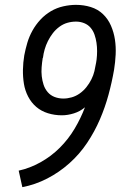

<svg xmlns="http://www.w3.org/2000/svg" viewBox="-20 -763 515 791"><path d="M72 8 57 -60Q103 -70 147 -94.5Q191 -119 226.5 -154.5Q262 -190 287.5 -233Q313 -276 330 -321Q310 -304 284.5 -296Q259 -288 235 -288Q205 -288 177.5 -296.5Q150 -305 129.5 -322.5Q109 -340 96 -365Q83 -390 78.5 -418Q74 -446 74.5 -475.5Q75 -505 80 -535Q85 -561 92.5 -586.5Q100 -612 113.5 -636.5Q127 -661 146.5 -682Q166 -703 190 -717Q214 -731 241 -737Q268 -743 293 -743Q325 -743 354 -734Q383 -725 404 -705Q425 -685 437 -657.5Q449 -630 453.5 -600Q458 -570 456.5 -538.5Q455 -507 450 -476Q441 -424 427 -372.5Q413 -321 391.5 -271Q370 -221 339 -174.5Q308 -128 266 -90.5Q224 -53 174.5 -27.5Q125 -2 72 8ZM241 -357Q258 -357 275.5 -362Q293 -367 308.5 -378Q324 -389 336 -404Q348 -419 356.5 -436Q365 -453 369 -470Q373 -487 376 -505L378 -518Q380 -535 380 -552.5Q380 -570 377.5 -587Q375 -604 369.5 -620Q364 -636 353.5 -648.5Q343 -661 327 -667.5Q311 -674 293 -674Q275 -674 257.5 -669Q240 -664 224.5 -652.5Q209 -641 197.5 -626Q186 -611 177.5 -594Q169 -577 164 -559.5Q159 -542 157 -525L156 -524Q153 -505 151.5 -486Q150 -467 152 -449Q154 -431 159.5 -414Q165 -397 176.5 -383.5Q188 -370 205 -363.5Q222 -357 241 -357Z"/></svg>

Font: Iosevka QP
Style: Italic
Weight: 400
Italic angle: -9°
Designer: Belleve Invis
Foundry: Belleve Invis
Version: Version 20.0.0; ttfautohint (v1.8.4)